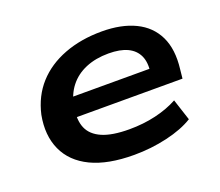

<svg xmlns="http://www.w3.org/2000/svg" viewBox="-92 -635 891 776"><g transform="rotate(-20 353.5 -247.0)"><path d="M364 10Q251 10 179.5 -24.5Q108 -59 79 -123Q50 -187 66 -271Q83 -346 129.5 -397.5Q176 -449 248 -476.5Q320 -504 410 -504Q494 -504 553 -475.5Q612 -447 639 -391Q666 -335 656 -252L652 -213H171L183 -296H564L538 -276Q545 -322 531.5 -351.5Q518 -381 486.5 -396Q455 -411 405 -411Q350 -411 307 -393Q264 -375 237 -340.5Q210 -306 201 -257V-252Q192 -201 207 -166Q222 -131 264.5 -112.5Q307 -94 381 -94Q441 -94 494.5 -106.5Q548 -119 590 -142L620 -50Q575 -22 506 -6Q437 10 364 10Z"/></g></svg>

Font: Nunito Sans 10pt Expanded
Style: Bold Italic
Weight: 700
Width: 7
Italic angle: -9°
Designer: Vernon Adams
Foundry: Vernon Adams
Version: Version 3.101;gftools[0.9.27]